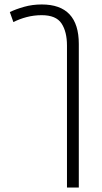

<svg xmlns="http://www.w3.org/2000/svg" viewBox="-20 -580 455 860"><path d="M40 -481 24 -526Q51 -539 88 -549.5Q125 -560 167 -560Q333 -560 333 -383V260H280V-376Q280 -438 255.5 -475Q231 -512 167 -512Q132 -512 99.5 -503.5Q67 -495 40 -481Z"/></svg>

Font: Noto Sans Thai Looped SemiCondensed Light
Style: Regular
Weight: 300
Width: 4
Designer: Sasikarn Vongin, Ben Mitchell
Foundry: The Fontpad Ltd
Version: Version 1.001; ttfautohint (v1.8.4.7-5d5b)